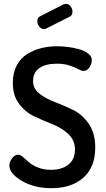

<svg xmlns="http://www.w3.org/2000/svg" viewBox="-20 -976 552 1004"><path d="M343 -888 222 -827Q216 -824 210 -824Q196 -824 185.5 -837Q175 -850 175 -865Q175 -884 190 -891L314 -954Q324 -956 325 -956Q339 -956 349 -943Q359 -930 359 -915Q359 -895 343 -888ZM246 -88Q303 -88 337.5 -115Q372 -142 372 -194Q372 -242 338.5 -274Q305 -306 257.5 -325Q210 -344 162 -366Q114 -388 80.5 -432Q47 -476 47 -542Q47 -595 67.5 -634Q88 -673 123 -694Q158 -715 196.5 -724.5Q235 -734 278 -734Q305 -734 334 -730.5Q363 -727 392.5 -719Q422 -711 441 -696Q460 -681 460 -662Q460 -643 448 -624Q436 -605 416 -605Q406 -605 389 -614.5Q372 -624 343.5 -633.5Q315 -643 278 -643Q220 -643 186.5 -620.5Q153 -598 153 -552Q153 -512 186.5 -486Q220 -460 268 -442Q316 -424 363.5 -400.5Q411 -377 444.5 -328Q478 -279 478 -205Q478 -101 415.5 -46.5Q353 8 250 8Q158 8 93.5 -30.5Q29 -69 29 -110Q29 -129 43 -148Q57 -167 75 -167Q86 -167 101 -154.5Q116 -142 131.5 -127.5Q147 -113 177.5 -100.5Q208 -88 246 -88Z"/></svg>

Font: AkaAcidDosis
Style: SemiBold
Weight: 600
Designer: Edgar Tolentino, Pablo Impallari, Igino Marini, Cyberella
Foundry: Edgar Tolentino, Pablo Impallari, Igino Marini, Cyberella
Version: Version 1.007